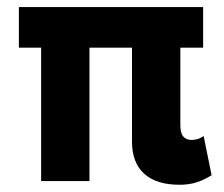

<svg xmlns="http://www.w3.org/2000/svg" viewBox="-20 -513 634 544"><path d="M354 -111.5V-378H233.5V0H96.5V-378H33.5V-493H555.5V-378H491V-158Q491 -136 499.2 -126.2Q507.5 -116.5 523 -116.5Q541 -116.5 557 -127.5L579.5 -16.5Q556 -2 535.2 4.2Q514.5 10.5 488.5 10.5Q423 10.5 388.5 -20.8Q354 -52 354 -111.5Z"/></svg>

Font: HK Grotesk ExtraBold
Style: Regular
Weight: 800
Designer: Alfredo Marco Pradil
Foundry: Hanken Design Co.
Version: Version 3.001